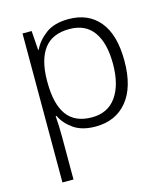

<svg xmlns="http://www.w3.org/2000/svg" viewBox="-115 -631 829 956"><g transform="rotate(-15 299.5 -153.0)"><path d="M327 -542Q429 -542 486 -473Q543 -404 543 -269Q543 -134 483.5 -62Q424 10 321 10Q251 10 208 -20Q165 -50 145 -92H141Q143 -67 144 -37.5Q145 -8 145 17V236H88V-532H135L142 -433H145Q165 -476 209 -509Q253 -542 327 -542ZM319 -493Q230 -493 188 -437Q146 -381 145 -276V-266Q145 -152 186.5 -95.5Q228 -39 315 -39Q397 -39 440.5 -100.5Q484 -162 484 -270Q484 -377 442.5 -435Q401 -493 319 -493Z"/></g></svg>

Font: Noto Sans Light
Style: Regular
Weight: 300
Designer: Monotype Design Team
Foundry: Monotype Imaging Inc.
Version: Version 2.007